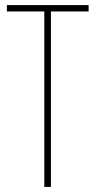

<svg xmlns="http://www.w3.org/2000/svg" viewBox="-20 -734 376 754"><path d="M180 0V-689H328V-714H7V-689H154V0Z"/></svg>

Font: Noto Sans Sinhala ExtraCondensed Thin
Style: Regular
Weight: 100
Width: 2
Designer: Jelle Bosma - Monotype Design Team
Foundry: Monotype Imaging Inc.
Version: Version 2.006